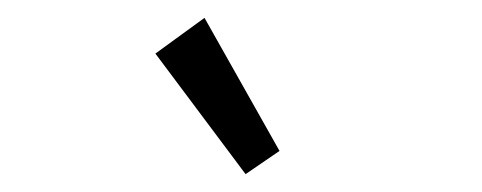

<svg xmlns="http://www.w3.org/2000/svg" viewBox="-20 -702 540 215"><path d="M255 -507 154 -642 209 -682 293 -533Z"/></svg>

Font: Inconsolata Nerd Font Mono
Style: Regular
Weight: 400
Monospace: yes
Designer: Raph Levien, Cyreal, Brenton Simpson
Foundry: Raph Levien, Cyreal, Google
Version: Version 3.000; ttfautohint (v1.8.3);Nerd Fonts 3.0.2